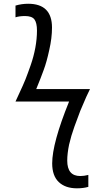

<svg xmlns="http://www.w3.org/2000/svg" viewBox="-20 -769 554 1022"><path d="M62.5 -228.5Q66.4 -237.3 84 -275.4Q102.5 -314.5 115.2 -345.7Q127.9 -377.9 143.6 -422.9Q159.2 -467.8 168 -514.6Q176.8 -562.5 176.8 -606.4Q176.8 -647.5 163.1 -666Q149.4 -683.6 113.3 -683.6Q83 -683.6 62.5 -676.8Q62.5 -697.3 62.5 -739.3Q95.7 -749 129.9 -749Q256.8 -749 256.8 -622.1Q256.8 -566.4 242.2 -502.9Q228.5 -439.5 212.9 -397.5Q198.2 -356.4 172.9 -294.9Q268.6 -294.9 459 -294.9Q458 -293 439.5 -253.9Q421.9 -213.9 407.2 -178.7Q393.6 -143.6 376 -94.7Q358.4 -45.9 347.7 1Q337.9 48.8 337.9 85.9Q337.9 168 407.2 168Q427.7 168 450.2 162.1Q450.2 183.6 450.2 225.6Q423.8 233.4 389.6 233.4Q328.1 233.4 293 200.2Q257.8 167 257.8 100.6Q257.8 -6.8 347.7 -228.5Q252.9 -228.5 62.5 -228.5Z"/></svg>

Font: Gothic A1
Style: Regular
Weight: 400
Designer: HanYang I&C Co.,Ltd.
Version: Version 2.50